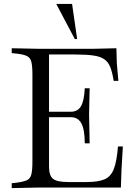

<svg xmlns="http://www.w3.org/2000/svg" viewBox="-20 -960 689 983"><path d="M40 3V-22L60 -24Q99 -29 117 -37Q135 -45 140.5 -67Q146 -89 146 -133V-577Q146 -622 140.5 -643.5Q135 -665 117 -673.5Q99 -682 60 -686L40 -688V-713L188 -710H451L576 -713L578 -638L586 -546H562Q555 -590 544.5 -616.5Q534 -643 513.5 -657Q493 -671 457 -676Q421 -681 363 -681H231V-107Q231 -61 251.5 -44.5Q272 -28 330 -28H423Q483 -28 515.5 -42Q548 -56 563 -95.5Q578 -135 584 -210H609L602 -90L599 0H188ZM414 -226Q414 -295 397 -327.5Q380 -360 343 -360H225V-388H343Q378 -388 394.5 -416Q411 -444 414 -508H439L436 -374L439 -226ZM375 -760H363L268 -940H349Z"/></svg>

Font: Baskervville
Style: Regular
Weight: 400
Designer: Alexis Faudot, Rémi Forte, Morgane Pierson, Rafael Ribas, Tanguy Vanlaeys, Rosalie Wagner, Thomas Huot-Marchand
Foundry: ANRT
Version: Version 1.100